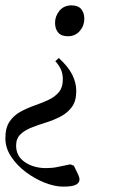

<svg xmlns="http://www.w3.org/2000/svg" viewBox="-26 -480 450 715"><path d="M227 -345Q202 -345 190.5 -359Q179 -373 179 -395Q179 -420 195.5 -440Q212 -460 240 -460Q265 -460 276.5 -446Q288 -432 288 -410Q288 -384 271 -364.5Q254 -345 227 -345ZM209 215Q178 215 141 200.5Q104 186 70.5 161Q37 136 15.5 103.5Q-6 71 -6 35Q-6 -4 9.5 -27Q25 -50 49.5 -63.5Q74 -77 101 -86.5Q128 -96 152.5 -107Q177 -118 192.5 -136Q208 -154 208 -185Q208 -205 201 -221Q194 -237 180 -252L193 -264Q228 -232 243 -202Q258 -172 258 -141Q258 -104 242 -82Q226 -60 200.5 -46.5Q175 -33 146 -24Q117 -15 91.5 -5Q66 5 50 20.5Q34 36 34 62Q34 102 67 124Q100 146 145 146Q156 146 167.5 145Q179 144 192 141L236 132L249 137L265 170Q270 180 270 189Q270 200 257.5 207.5Q245 215 209 215Z"/></svg>

Font: Spectral
Style: Italic
Weight: 400
Italic angle: -10°
Designer: Jean-Baptiste Levee
Foundry: Production Type
Version: Version 2.001